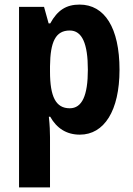

<svg xmlns="http://www.w3.org/2000/svg" viewBox="-20 -577 580 837"><path d="M327 -557C269 -557 231 -533 199 -475H192L172 -547H63V240H198V21C198 -1 197 -31 193 -68H199C227 -18 270 10 328 10C434 10 501 -94 501 -273C501 -456 436 -557 327 -557ZM284 -444C338 -444 363 -387 363 -273C363 -161 338 -105 284 -105C223 -105 198 -156 198 -265V-288C199 -396 223 -444 284 -444Z"/></svg>

Font: Noto Sans Myanmar Condensed
Style: Bold
Weight: 700
Width: 3
Designer: Monotype Design Team
Foundry: Monotype Imaging Inc.
Version: Version 2.107